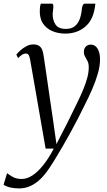

<svg xmlns="http://www.w3.org/2000/svg" viewBox="-78 -779 584 1046"><path d="M87 -449.5Q83.5 -471 78.2 -479.2Q73 -487.5 62.5 -487.5Q52.5 -487.5 42.5 -481Q32.5 -474.5 20.5 -462.5L11 -481.5Q18.5 -491.5 33 -504.5Q47.5 -517.5 65.8 -527.2Q84 -537 103 -537Q124.5 -537 136 -528.5Q147.5 -520 152.8 -505Q158 -490 160.5 -470Q167 -426 173.5 -382.2Q180 -338.5 186.2 -294.5Q192.5 -250.5 199 -206.5Q205.5 -162.5 212 -118.5L229.5 6L287.5 -107Q317.5 -168 340 -213.8Q362.5 -259.5 376.8 -294.5Q391 -329.5 398.2 -358Q405.5 -386.5 405.5 -413Q405.5 -433 398.8 -446.2Q392 -459.5 385.5 -470.8Q379 -482 379 -496.5Q379 -515 389.8 -525.5Q400.5 -536 416 -536Q432 -536 443.2 -526.2Q454.5 -516.5 460.8 -498.2Q467 -480 467 -454.5Q467 -420 455.2 -378.8Q443.5 -337.5 424 -292.5Q404.5 -247.5 381 -202Q364.5 -167.5 345.2 -130.5Q326 -93.5 305.5 -56.2Q285 -19 264.8 16Q244.5 51 226 81.5Q207.5 112 191.5 135.5Q170 169 144.5 194.2Q119 219.5 89.5 233.5Q60 247.5 26 247.5Q1.5 247.5 -20 242.8Q-41.5 238 -58.5 227.5L-39.5 164.5Q-28 173.5 -8.5 184.8Q11 196 40.5 196Q68.5 196 97.5 177.5Q126.5 159 156.2 122.2Q186 85.5 215 30.5H170.5ZM205 -759Q210.5 -759 211.8 -753Q213 -747 212.5 -738.5Q212 -731 210.8 -721.5Q209.5 -712 209 -704Q208 -671 223.8 -646.2Q239.5 -621.5 280.5 -621.5Q311.5 -621.5 329.5 -636.2Q347.5 -651 356.2 -675Q365 -699 367.5 -727.5Q368.5 -738.5 372.5 -748.8Q376.5 -759 384.5 -759H441.5Q441 -755.5 440.5 -750Q440 -744.5 437.5 -731Q425.5 -664 382 -630Q338.5 -596 278 -596Q239 -596 206.5 -609.8Q174 -623.5 155.2 -652.5Q136.5 -681.5 139 -726.5Q139 -734.5 140.2 -742.8Q141.5 -751 144 -759Z"/></svg>

Font: Merriweather 96pt Light
Style: Italic
Weight: 300
Italic angle: -7.8°
Version: Version 2.101